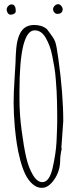

<svg xmlns="http://www.w3.org/2000/svg" viewBox="-20 -888 380 929"><path d="M283.2 -843.8Q283.2 -820.8 256.8 -820.8Q249 -820.8 242.9 -827.9Q236.8 -835 236.8 -843.5Q236.8 -852.1 244.4 -859.9Q252 -867.7 260.7 -867.7Q269.5 -867.7 276.4 -859.6Q283.2 -851.6 283.2 -843.8ZM56.2 -834Q56.2 -866.7 36.1 -866.7Q27.3 -866.7 19.8 -858.6Q12.2 -850.6 12.2 -842Q12.2 -833.5 17.6 -825.2Q22.9 -816.9 31.5 -816.9Q40 -816.9 48.1 -821.3Q56.2 -825.7 56.2 -834ZM286.1 -301.8 276.9 -172.9 278.8 -168.9Q271 -135.3 271 -108.4Q271 -81.5 260.3 -53Q249.5 -24.4 228.3 -1.7Q207 21 182.6 21Q158.2 21 137.2 2.4Q116.2 -16.1 102.3 -45.2Q88.4 -74.2 77.9 -114Q67.4 -153.8 61.5 -192.1Q55.7 -230.5 51.8 -271.5Q45.9 -339.8 45.9 -389.9Q45.9 -439.9 50.3 -503.9Q54.7 -567.9 55.2 -586.4Q55.7 -605 56.2 -619.1Q56.6 -633.3 58.6 -653.1Q60.5 -672.9 63.7 -687.7Q66.9 -702.6 73.2 -718.3Q79.6 -733.9 88.9 -744.1Q109.4 -767.1 146.2 -767.1Q183.1 -767.1 207 -747.1Q210.4 -741.7 224.9 -723.1Q239.3 -704.6 246.3 -687.7Q253.4 -670.9 262.2 -605Q286.1 -434.1 286.1 -301.8ZM147.9 -741.2Q74.2 -741.2 74.2 -444.8V-405.8Q74.2 -336.4 84.7 -256.6Q95.2 -176.8 106.7 -127Q118.2 -77.1 138.9 -42Q159.7 -6.8 185.1 -6.8Q219.2 -6.8 234.9 -76.4Q250.5 -146 253.4 -200.2Q256.8 -274.4 256.8 -296.9V-320.8Q256.8 -339.4 256.6 -352.3Q256.3 -365.2 255.9 -394.8Q255.4 -424.3 253.9 -447.3Q252.4 -470.2 250 -502.9Q247.6 -535.6 243.2 -561.3Q238.8 -586.9 233.2 -616Q227.5 -645 219.5 -666Q211.4 -687 201.2 -705.1Q180.2 -741.2 147.9 -741.2Z"/></svg>

Font: Amatic SC
Style: Regular
Weight: 400
Version: Version 1.004